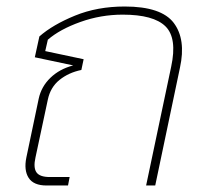

<svg xmlns="http://www.w3.org/2000/svg" viewBox="-20 -570 633 590"><path d="M123 0Q83 0 68 -23.5Q53 -47 61 -86L99 -267Q107 -304 135 -331Q163 -358 205 -369L87 -394L101 -458Q142 -494 210.5 -522Q279 -550 363 -550Q476 -550 514 -499.5Q552 -449 533 -362L457 0H429L506 -365Q525 -453 488.5 -489Q452 -525 357 -525Q290 -525 227 -502.5Q164 -480 127 -448L119 -413L237 -388L230 -355Q191 -347 163 -324.5Q135 -302 127 -264L89 -86Q82 -55 92 -40.5Q102 -26 133 -26H194L189 0Z"/></svg>

Font: Kanit Thin
Style: Italic
Weight: 250
Italic angle: -12°
Designer: Katatrad Team
Foundry: CadsonDemak
Version: Version 2.000; ttfautohint (v1.8.3)